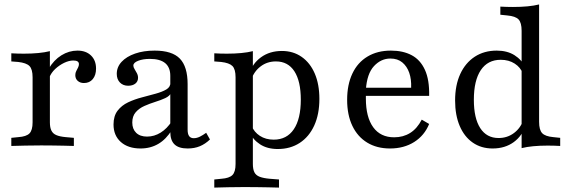

<svg xmlns="http://www.w3.org/2000/svg" viewBox="-20 -653 2549 859"><path d="M164.5 -2.4Q124.2 -2.4 93.1 -1.6Q62.1 -0.8 30.6 0V-36.3L62.1 -39.5Q97.6 -41.9 111.7 -56Q125.8 -70.2 125.8 -105.6V-206.5H203.2V-105.6Q203.2 -82.3 210.1 -68.5Q216.9 -54.8 232.3 -48.4Q247.6 -41.9 274.2 -39.5L310.5 -36.3V0Q287.9 -0.8 265.3 -1.2Q242.7 -1.6 218.5 -2Q194.4 -2.4 164.5 -2.4ZM125.8 -206.5V-307.3Q125.8 -343.5 111.7 -357.7Q97.6 -371.8 61.3 -375.8L30.6 -378.2V-414.5Q45.2 -413.7 58.5 -413.3Q71.8 -412.9 87.1 -412.9Q121.8 -412.9 151.2 -415.7Q180.6 -418.5 203.2 -424.2V-414.5V-206.5ZM355.6 -281.5Q338.7 -281.5 327.8 -291.1Q316.9 -300.8 316.9 -316.9Q316.9 -327.4 321.4 -335.5Q325.8 -343.5 329.4 -351.2Q333.1 -358.9 333.1 -366.1Q333.1 -382.3 308.1 -382.3Q288.7 -382.3 266.9 -371.8Q245.2 -361.3 227 -344.4Q208.9 -327.4 200.8 -306.5L197.6 -345.2Q221 -384.7 254.8 -405.6Q288.7 -426.6 326.6 -426.6Q364.5 -426.6 387.1 -404.8Q409.7 -383.1 409.7 -346Q409.7 -316.9 395.2 -299.2Q380.6 -281.5 355.6 -281.5Z M741.9 -206.5V-313.7Q741.9 -351.6 719 -370.6Q696 -389.5 650.8 -389.5Q619.4 -389.5 598 -381Q576.6 -372.6 576.6 -359.7Q576.6 -352.4 581.9 -344Q587.1 -335.5 592.3 -325.8Q597.6 -316.1 597.6 -304.8Q597.6 -288.7 585.5 -279Q573.4 -269.4 553.2 -269.4Q530.6 -269.4 516.5 -283.9Q502.4 -298.4 502.4 -322.6Q502.4 -353.2 524.2 -376.6Q546 -400 584.3 -413.3Q622.6 -426.6 671.8 -426.6Q750 -426.6 784.7 -390.7Q819.4 -354.8 819.4 -276.6V-206.5ZM608.9 11.3Q553.2 11.3 520.6 -17.7Q487.9 -46.8 487.9 -96Q487.9 -133.9 506 -157.7Q524.2 -181.5 553.2 -195.2Q582.3 -208.9 614.9 -217.3Q647.6 -225.8 676.6 -233.9Q705.6 -241.9 724.2 -252.8Q742.7 -263.7 742.7 -283.9L746 -238.7Q739.5 -223.4 719.4 -214.1Q699.2 -204.8 674.6 -197.2Q650 -189.5 626.2 -179Q602.4 -168.5 587.1 -150.8Q571.8 -133.1 571.8 -104.8Q571.8 -75.8 589.1 -58.9Q606.5 -41.9 637.9 -41.9Q670.2 -41.9 698.8 -59.7Q727.4 -77.4 749.2 -111.3V-71.8Q723.4 -29.8 688.3 -9.3Q653.2 11.3 608.9 11.3ZM819.4 -72.6Q819.4 -53.2 826.2 -44Q833.1 -34.7 846.8 -34.7Q860.5 -34.7 874.2 -41.5Q887.9 -48.4 902.4 -58.9L919.4 -29Q898.4 -8.9 874.2 1.2Q850 11.3 819.4 11.3Q779.8 11.3 760.9 -6.9Q741.9 -25 741.9 -62.9V-206.5H819.4Z M1072.6 183.9Q1032.3 183.9 1001.2 184.7Q970.2 185.5 938.7 186.3V150L970.2 146.8Q1005.6 144.4 1019.8 130.2Q1033.9 116.1 1033.9 80.6V-206.5H1111.3V80.6Q1111.3 104 1118.1 117.7Q1125 131.5 1141.9 137.9Q1158.9 144.4 1187.1 146.8L1228.2 150V186.3Q1204 185.5 1179.8 185.1Q1155.6 184.7 1129.8 184.3Q1104 183.9 1072.6 183.9ZM1241.1 -425Q1291.9 -425 1329.8 -398.4Q1367.7 -371.8 1388.3 -323.8Q1408.9 -275.8 1408.9 -210.5Q1408.9 -141.9 1385.9 -91.5Q1362.9 -41.1 1321 -13.7Q1279 13.7 1222.6 13.7Q1175.8 13.7 1143.5 -7.3Q1111.3 -28.2 1095.2 -62.9L1106.5 -88.7Q1116.9 -62.1 1142.7 -45.2Q1168.5 -28.2 1204.8 -28.2Q1262.9 -28.2 1294.4 -74.6Q1325.8 -121 1325.8 -207.3Q1325.8 -289.5 1297.2 -333.9Q1268.5 -378.2 1214.5 -378.2Q1175 -378.2 1145.6 -355.6Q1116.1 -333.1 1104 -296L1094.4 -320.2Q1108.1 -367.7 1147.2 -396.4Q1186.3 -425 1241.1 -425ZM1033.9 -206.5V-307.3Q1033.9 -343.5 1019.8 -357.7Q1005.6 -371.8 969.4 -375.8L938.7 -378.2V-414.5Q953.2 -413.7 966.5 -413.3Q979.8 -412.9 995.2 -412.9Q1029.8 -412.9 1059.3 -415.7Q1088.7 -418.5 1111.3 -424.2V-414.5V-206.5Z M1725 11.3Q1666.1 11.3 1623 -14.9Q1579.8 -41.1 1556.5 -89.9Q1533.1 -138.7 1533.1 -206.5Q1533.1 -274.2 1556.5 -323.8Q1579.8 -373.4 1624.2 -400Q1668.5 -426.6 1729 -426.6Q1783.1 -426.6 1821.8 -406Q1860.5 -385.5 1881 -340.7Q1901.6 -296 1900 -224.2H1584.7L1583.9 -260.5H1819.4Q1821 -298.4 1810.9 -327.4Q1800.8 -356.5 1779.8 -373.8Q1758.9 -391.1 1726.6 -391.1Q1684.7 -391.1 1653.2 -357.3Q1621.8 -323.4 1616.9 -251.6L1617.7 -249.2Q1616.9 -241.1 1616.9 -231.9Q1616.9 -222.6 1616.9 -212.1Q1616.9 -129 1649.6 -83.9Q1682.3 -38.7 1743.5 -38.7Q1783.9 -38.7 1814.9 -58.1Q1846 -77.4 1866.9 -117.7L1900 -98.4Q1879 -46.8 1833.1 -17.7Q1787.1 11.3 1725 11.3Z M2183.9 11.3Q2133.1 11.3 2095.2 -14.9Q2057.3 -41.1 2036.7 -89.5Q2016.1 -137.9 2016.1 -203.2Q2016.1 -271.8 2039.1 -321.8Q2062.1 -371.8 2104 -399.2Q2146 -426.6 2202.4 -426.6Q2249.2 -426.6 2281.9 -406Q2314.5 -385.5 2330.6 -350.8L2318.5 -325Q2308.9 -351.6 2282.7 -368.5Q2256.5 -385.5 2220.2 -385.5Q2162.1 -385.5 2131 -339.1Q2100 -292.7 2100 -206.5Q2100 -124.2 2128.6 -79.8Q2157.3 -35.5 2210.5 -35.5Q2250 -35.5 2279.8 -58.1Q2309.7 -80.6 2321.8 -117.7L2330.6 -92.7Q2317.7 -46 2278.6 -17.3Q2239.5 11.3 2183.9 11.3ZM2313.7 0V-206.5H2391.9V-108.1Q2391.9 -71.8 2405.6 -57.3Q2419.4 -42.7 2455.6 -39.5L2486.3 -36.3V0Q2472.6 -0.8 2458.9 -1.2Q2445.2 -1.6 2429.8 -1.6Q2395.2 -1.6 2365.7 1.2Q2336.3 4 2313.7 9.7ZM2313.7 -206.5V-515.3Q2313.7 -551.6 2300 -566.1Q2286.3 -580.6 2249.2 -583.9L2218.5 -587.1V-623.4Q2233.9 -622.6 2247.2 -622.2Q2260.5 -621.8 2275 -621.8Q2310.5 -621.8 2339.9 -624.6Q2369.4 -627.4 2391.9 -633.1V-623.4V-206.5Z"/></svg>

Font: Playfair 9pt
Style: Regular
Weight: 400
Designer: Claus Eggers Sørensen
Foundry: Claus Eggers Sørensen
Version: Version 2.203